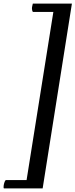

<svg xmlns="http://www.w3.org/2000/svg" viewBox="-85 -798 423 1076"><path d="M318 -778 154 258H-63Q-65 256 -65 251Q-65 240 -61.5 228Q-58 216 -53 211H64L214 -731H99Q94 -739 94 -751Q94 -757 96 -765Q98 -773 99 -778Z"/></svg>

Font: Petrona Medium
Style: Italic
Weight: 500
Italic angle: -9°
Designer: Ringo R. Seeber
Foundry: Ringo R. Seeber
Version: Version 2.001; ttfautohint (v1.8.3)